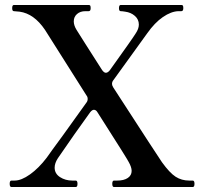

<svg xmlns="http://www.w3.org/2000/svg" viewBox="-20 -753 815 773"><path d="M756 -26Q763 -26 763 -13Q763 0 756 0H439Q432 0 432 -13Q432 -26 439 -26H452Q479 -26 494.5 -36.5Q510 -47 510 -65Q510 -80 498 -101Q493 -112 394 -267L373 -300Q367 -311 358 -311Q351 -311 343 -301Q280 -214 213 -116Q200 -96 200 -78Q200 -54 221.5 -40Q243 -26 271 -26H285Q292 -26 292 -13Q292 0 285 0H26Q19 0 19 -13Q19 -26 26 -26H39Q66 -26 101 -51Q136 -76 168 -118Q181 -137 234 -209L328 -340Q333 -346 333 -355Q333 -363 328 -369L161 -633Q117 -698 59 -706Q41 -708 36 -708Q29 -708 29 -720Q29 -733 36 -733H337Q342 -733 343.5 -730Q345 -727 345 -720Q345 -708 337 -708H324Q303 -708 290 -696.5Q277 -685 277 -667Q277 -651 288 -633Q291 -628 324 -576L391 -471Q399 -460 406 -460Q414 -460 422 -470Q516 -601 526 -618Q539 -637 539 -654Q539 -675 523 -689Q507 -703 484 -706Q472 -708 466 -708Q459 -708 459 -720Q459 -733 466 -733H710Q715 -733 716.5 -730Q718 -727 718 -720Q718 -708 710 -708H698Q669 -707 636 -684.5Q603 -662 572 -618L515 -539L437 -431Q431 -424 431 -415Q431 -409 436 -401Q618 -120 632 -100Q663 -57 687 -41.5Q711 -26 742 -26Z"/></svg>

Font: Shippori Mincho B1 SemiBold
Style: Regular
Weight: 600
Designer: FONTDASU
Foundry: FONTDASU / Google Inc. / but / Adobe
Version: Version 3.110; ttfautohint (v1.8.3)